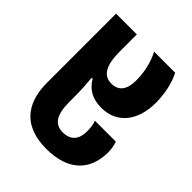

<svg xmlns="http://www.w3.org/2000/svg" viewBox="-218 -678 1046 1046"><g transform="rotate(45 304.5 -155.0)"><path d="M317 240C483 240 569 155 569 15C569 -10 565 -34 557 -56H396C404 -36 407 -8 407 15C407 76 378 113 317 113C253 113 225 67 225 -29V-67C225 -115 223 -152 218 -209H225C255 -159 299 -130 371 -130C487 -130 562 -217 562 -360C562 -430 546 -501 520 -550H358C386 -496 400 -433 400 -370C400 -301 373 -262 317 -262C255 -262 225 -310 225 -420V-550H65V-18C65 148 149 240 317 240Z"/></g></svg>

Font: Noto Sans Georgian SemiCondensed Extra
Style: Regular
Weight: 800
Width: 4
Designer: Monotype Design Team
Foundry: Monotype Imaging Inc.
Version: Version 1.901